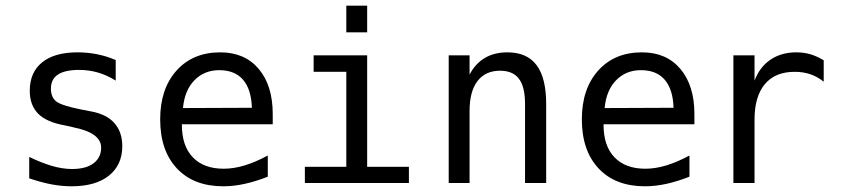

<svg xmlns="http://www.w3.org/2000/svg" viewBox="-20 -651 3040 683"><path d="M391.6 -437.5V-364.3Q360.4 -383.8 328.1 -393.1Q295.9 -402.3 261.7 -402.3Q210.9 -402.3 186 -385.7Q161.1 -369.1 161.1 -335.9Q161.1 -305.7 179.7 -290.5Q198.2 -275.4 272.5 -260.7L302.7 -254.9Q358.4 -245.1 386.7 -213.4Q415 -181.6 415 -130.9Q415 -64.5 367.7 -26.4Q320.3 11.7 234.4 11.7Q200.2 11.7 163.6 4.9Q127 -2 84 -16.6V-92.8Q126 -72.3 164.1 -61Q202.1 -49.8 236.3 -49.8Q286.1 -49.8 313 -70.3Q339.8 -90.8 339.8 -126Q339.8 -178.7 240.2 -198.2L237.3 -199.2L210 -205.1Q144.5 -216.8 115.2 -247.1Q85.9 -277.3 85.9 -328.1Q85.9 -393.6 129.9 -429.2Q173.8 -464.8 255.9 -464.8Q292 -464.8 325.7 -458Q359.4 -451.2 391.6 -437.5Z M950.2 -245.1V-209H627V-207Q627 -131.8 666 -91.3Q705.1 -50.8 775.4 -50.8Q811.5 -50.8 850.1 -62.5Q888.7 -74.2 932.6 -97.7V-22.5Q890.6 -5.9 851.1 2.9Q811.5 11.7 774.4 11.7Q668.9 11.7 609.4 -51.8Q549.8 -115.2 549.8 -226.6Q549.8 -335 607.9 -399.9Q666 -464.8 763.7 -464.8Q850.6 -464.8 900.4 -405.8Q950.2 -346.7 950.2 -245.1ZM876 -267.6Q874 -333 844.7 -367.2Q815.4 -401.4 759.8 -401.4Q707 -401.4 671.9 -365.7Q636.7 -330.1 630.9 -266.6Z M1095.7 -454.1H1286.1V-57.6H1434.6V0H1064.5V-57.6H1211.9V-395.5H1095.7ZM1211.9 -630.9H1286.1V-536.1H1211.9Z M1922.9 -281.2V0H1847.7V-281.2Q1847.7 -341.8 1826.2 -370.6Q1804.7 -399.4 1758.8 -399.4Q1707 -399.4 1678.7 -362.8Q1650.4 -326.2 1650.4 -255.9V0H1576.2V-454.1H1650.4V-385.7Q1670.9 -424.8 1704.6 -444.8Q1738.3 -464.8 1785.2 -464.8Q1854.5 -464.8 1888.7 -419.4Q1922.9 -374 1922.9 -281.2Z M2450.2 -245.1V-209H2127V-207Q2127 -131.8 2166 -91.3Q2205.1 -50.8 2275.4 -50.8Q2311.5 -50.8 2350.1 -62.5Q2388.7 -74.2 2432.6 -97.7V-22.5Q2390.6 -5.9 2351.1 2.9Q2311.5 11.7 2274.4 11.7Q2168.9 11.7 2109.4 -51.8Q2049.8 -115.2 2049.8 -226.6Q2049.8 -335 2107.9 -399.9Q2166 -464.8 2263.7 -464.8Q2350.6 -464.8 2400.4 -405.8Q2450.2 -346.7 2450.2 -245.1ZM2376 -267.6Q2374 -333 2344.7 -367.2Q2315.4 -401.4 2259.8 -401.4Q2207 -401.4 2171.9 -365.7Q2136.7 -330.1 2130.9 -266.6Z M2910.2 -360.4Q2886.7 -378.9 2861.8 -387.2Q2836.9 -395.5 2806.6 -395.5Q2737.3 -395.5 2700.7 -351.6Q2664.1 -307.6 2664.1 -225.6V0H2588.9V-454.1H2664.1V-364.3Q2682.6 -413.1 2721.2 -439Q2759.8 -464.8 2812.5 -464.8Q2840.8 -464.8 2864.3 -457.5Q2887.7 -450.2 2910.2 -436.5Z"/></svg>

Font: BabelStone Shapes
Style: Regular
Weight: 400
Designer: Andrew West
Foundry: BabelStone
Version: Version 15.0.0 September 13, 2022